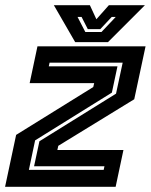

<svg xmlns="http://www.w3.org/2000/svg" viewBox="-22 -718 580 738"><path d="M89 -65H376.5L379.5 -79H109L129.5 -175L424 -358L449.5 -477H168.5L165.5 -463H429.5L408 -362L113 -178.5ZM-2.5 0 40 -199.5 336.5 -383.5 340 -398.5H92L122 -540H537.5L494 -336.5L202 -157.5L198.5 -141.5H452.5L422.5 0ZM267 -556 185 -698H323.5L348.5 -644L396.5 -698H535L393 -556ZM306 -595H368L423 -653H407.5L363.5 -606H315.5L291.5 -653H276Z"/></svg>

Font: Tourney
Style: Bold Italic
Weight: 700
Italic angle: -12°
Version: Version 1.015